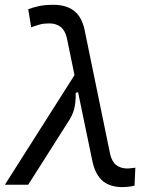

<svg xmlns="http://www.w3.org/2000/svg" viewBox="-29 -762 635 792"><path d="M475.6 9.8Q426.3 9.8 396 -14.6Q365.7 -39.1 353 -92.8L293 -381.8L283.2 -378.9Q284.2 -347.7 278.8 -320.6Q273.4 -293.5 257.3 -267.6L87.4 0H-8.8L278.3 -452.1L246.6 -606Q238.8 -638.2 220 -651.9Q201.2 -665.5 174.3 -665.5Q151.9 -665.5 135 -660.9Q118.2 -656.2 99.6 -649.4L87.4 -724.1Q107.4 -731.4 131.6 -736.8Q155.8 -742.2 191.4 -742.2Q242.7 -742.2 274.9 -718.5Q307.1 -694.8 319.3 -641.6L425.3 -126.5Q432.6 -94.7 450.9 -80.8Q469.2 -66.9 497.6 -66.9Q503.4 -66.9 529.3 -70.3L525.9 3.9Q500.5 9.8 475.6 9.8Z"/></svg>

Font: CaskaydiaCove NFP SemiLight
Style: Italic
Weight: 350
Italic angle: -10°
Designer: Aaron Bell
Foundry: Saja Typeworks
Version: Version 2111.001; VTT 6.35;Nerd Fonts 3.1.1